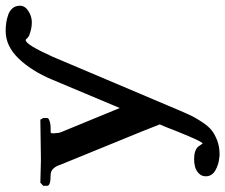

<svg xmlns="http://www.w3.org/2000/svg" viewBox="-80 -520 811 692"><g transform="rotate(-90 326.0 -173.5)"><path d="M467.8 -389.2Q435.1 -312.5 370.4 -159.2Q305.7 -5.9 272.9 70.8Q261.2 98.1 253.7 113.3Q246.1 128.4 231.7 150.1Q217.3 171.9 202.9 183.3Q188.5 194.8 166 203.4Q143.6 211.9 116.2 211.9Q108.9 211.9 105 210.9Q80.1 209 58.6 196.8Q37.1 184.6 37.1 162.1Q37.1 146.5 48.1 136.5Q59.1 126.5 72 123.3Q85 120.1 99.1 120.1Q130.9 120.1 144 134.8Q144.5 135.3 145.5 137Q146.5 138.7 147 139.2Q155.3 150.4 154.8 150.9Q160.6 150.4 181.6 100.6Q202.6 50.8 214.8 18.1Q215.8 15.6 224.1 -3.9Q220.2 -14.2 211.7 -35.2Q203.1 -56.2 199.2 -66.9Q167.5 -143.6 81.1 -356Q80.1 -357.9 78.6 -362.3Q77.1 -366.7 76.2 -369.1Q64.5 -397 42 -397Q2.9 -397 2.9 -409.2V-423.8L14.2 -434.1Q60.1 -433.1 90.8 -432.1H105L241.2 -434.1L247.1 -423.8V-409.2Q247.1 -404.3 235.8 -400.6Q224.6 -397 213.9 -397H195.8Q191.9 -397 191.9 -386.2Q191.9 -380.9 193.8 -367.2Q194.3 -365.7 195.3 -362.5Q196.3 -359.4 196.8 -357.9L283.2 -147.9Q358.4 -326.2 386.2 -393.1Q416.5 -465.3 461.4 -512.2Q506.3 -559.1 561 -559.1Q576.2 -559.1 590.1 -557.1Q604 -555.2 618.9 -550Q633.8 -544.9 642.8 -534.2Q651.9 -523.4 651.9 -507.8Q651.9 -489.3 632.6 -477.1Q613.3 -464.8 592.8 -464.8Q572.3 -464.8 554.2 -471.2Q542 -474.1 535.2 -481Q530.8 -486.8 527.8 -486.8Q511.7 -486.8 467.8 -389.2Z"/></g></svg>

Font: Common Serif
Style: Bold
Weight: 700
Designer: Philipp H. Poll, Khaled Hosny
Foundry: Stefan Peev, Context Ltd.
Version: Version 1.026